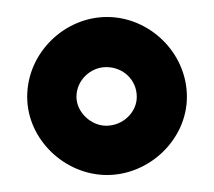

<svg xmlns="http://www.w3.org/2000/svg" viewBox="-20 -709 252 226"><path d="M141 -595C141 -577 125 -561 105 -561C87 -561 70 -577 70 -595C70 -615 87 -630 105 -630C125 -630 141 -615 141 -595ZM200 -595C200 -647 156 -689 106 -689C56 -689 12 -647 12 -595C12 -545 56 -503 106 -503C156 -503 200 -545 200 -595Z"/></svg>

Font: Mouse Memoirs
Style: Regular
Weight: 400
Designer: Astigmatic (AOETI)
Foundry: Astigmatic (AOETI)
Version: Version 1.000